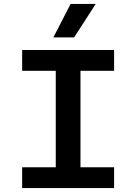

<svg xmlns="http://www.w3.org/2000/svg" viewBox="-20 -951 690 971"><path d="M262 0V-698H387V0ZM92 -698H557V-593H92ZM92 -105H557V0H92ZM250 -762 337 -931H464L355 -762Z"/></svg>

Font: Azeret Mono Medium
Style: Regular
Weight: 500
Designer: Martin Vácha
Foundry: Displaay
Version: Version 1.002